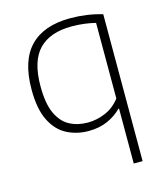

<svg xmlns="http://www.w3.org/2000/svg" viewBox="-114 -635 810 941"><g transform="rotate(-15 291.0 -164.0)"><path d="M447.5 220V-59H444.5Q415.5 -29 373 -10Q330.5 9 276.5 9Q215.5 9 165.8 -17Q116 -43 86.8 -101.8Q57.5 -160.5 57.5 -259Q57.5 -406 127 -477.2Q196.5 -548.5 330.5 -548.5Q414.5 -548.5 492.5 -525.5V220ZM283 -32Q328.5 -32 372.5 -50.8Q416.5 -69.5 447.5 -110V-493.5Q424.5 -499.5 393.2 -503.8Q362 -508 326.5 -508Q217 -508 160.5 -449.8Q104 -391.5 104 -264Q104 -175.5 127.5 -125Q151 -74.5 191.5 -53.2Q232 -32 283 -32Z"/></g></svg>

Font: Encode Sans Semi Expanded ExtraLight
Style: Regular
Weight: 200
Width: 6
Designer: Multiple Designers
Foundry: Impallari Type
Version: Version 3.000; ttfautohint (v1.8.3) -l 8 -r 50 -G 200 -x 14 